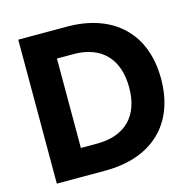

<svg xmlns="http://www.w3.org/2000/svg" viewBox="-108 -846 947 952"><g transform="rotate(-15 366.0 -369.5)"><path d="M702 -369C702 -601 556 -739 317 -739H68V0H317C556 0 702 -136 702 -369ZM229 -140V-599H314C459 -599 538 -513 538 -368C538 -224 459 -141 314 -140Z"/></g></svg>

Font: Malmofest
Style: Bold
Weight: 700
Designer: Jonny Pinhorn (Poppins), Kolossal
Version: Version 1.004;Glyphs 3.1.2 (3151)